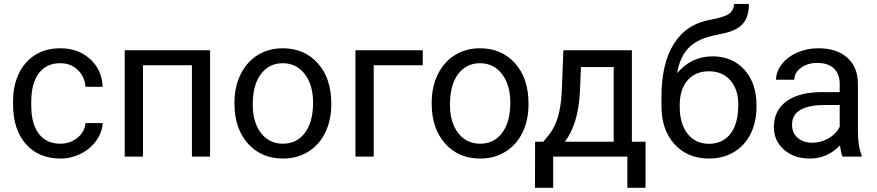

<svg xmlns="http://www.w3.org/2000/svg" viewBox="-20 -778 4356 954"><path d="M280.3 -64Q328.6 -64 364.7 -93.3Q400.9 -122.6 404.8 -166.5H490.2Q487.8 -121.1 459 -80.1Q430.2 -39.1 382.1 -14.6Q334 9.8 280.3 9.8Q172.4 9.8 108.6 -62.3Q44.9 -134.3 44.9 -259.3V-274.4Q44.9 -351.6 73.2 -411.6Q101.6 -471.7 154.5 -504.9Q207.5 -538.1 279.8 -538.1Q368.7 -538.1 427.5 -484.9Q486.3 -431.6 490.2 -346.7H404.8Q400.9 -397.9 366 -430.9Q331.1 -463.9 279.8 -463.9Q210.9 -463.9 173.1 -414.3Q135.3 -364.7 135.3 -271V-253.9Q135.3 -162.6 172.9 -113.3Q210.4 -64 280.3 -64Z M1023.9 0H933.6V-453.6H690.4V0H599.6V-528.3H1023.9Z M1145 0ZM1145 -269Q1145 -346.7 1175.5 -408.7Q1206.1 -470.7 1260.5 -504.4Q1314.9 -538.1 1384.8 -538.1Q1492.7 -538.1 1559.3 -463.4Q1626 -388.7 1626 -264.6V-258.3Q1626 -181.2 1596.4 -119.9Q1566.9 -58.6 1512 -24.4Q1457 9.8 1385.7 9.8Q1278.3 9.8 1211.7 -64.9Q1145 -139.6 1145 -262.7ZM1235.8 -258.3Q1235.8 -170.4 1276.6 -117.2Q1317.4 -64 1385.7 -64Q1454.6 -64 1495.1 -117.9Q1535.6 -171.9 1535.6 -269Q1535.6 -356 1494.4 -409.9Q1453.1 -463.9 1384.8 -463.9Q1317.9 -463.9 1276.9 -410.6Q1235.8 -357.4 1235.8 -258.3Z M2080.6 -453.6H1836.9V0H1746.1V-528.3H2080.6Z M2125 0ZM2125 -269Q2125 -346.7 2155.5 -408.7Q2186 -470.7 2240.5 -504.4Q2294.9 -538.1 2364.7 -538.1Q2472.7 -538.1 2539.3 -463.4Q2606 -388.7 2606 -264.6V-258.3Q2606 -181.2 2576.4 -119.9Q2546.9 -58.6 2491.9 -24.4Q2437 9.8 2365.7 9.8Q2258.3 9.8 2191.7 -64.9Q2125 -139.6 2125 -262.7ZM2215.8 -258.3Q2215.8 -170.4 2256.6 -117.2Q2297.4 -64 2365.7 -64Q2434.6 -64 2475.1 -117.9Q2515.6 -171.9 2515.6 -269Q2515.6 -356 2474.4 -409.9Q2433.1 -463.9 2364.7 -463.9Q2297.9 -463.9 2256.8 -410.6Q2215.8 -357.4 2215.8 -258.3Z M2679.7 -73.7 2710.9 -112.3Q2763.7 -180.7 2771 -317.4L2779.3 -528.3H3119.6V-73.7H3187.5V155.3H3097.2V0H2728.5V155.3H2638.2L2638.7 -73.7ZM2786.6 -73.7H3029.3V-444.8H2866.7L2861.3 -318.8Q2853 -161.1 2786.6 -73.7Z M3519.5 -498Q3619.1 -498 3679 -431.4Q3738.8 -364.7 3738.8 -255.9V-247.6Q3738.8 -172.9 3710 -114Q3681.2 -55.2 3627.2 -22.7Q3573.2 9.8 3502.9 9.8Q3396.5 9.8 3331.5 -61.3Q3266.6 -132.3 3266.6 -252V-295.9Q3266.6 -462.4 3328.4 -560.5Q3390.1 -658.7 3510.7 -680.2Q3579.1 -692.4 3603 -710Q3627 -727.5 3627 -758.3H3701.2Q3701.2 -697.3 3673.6 -663.1Q3646 -628.9 3585.4 -614.7L3518.1 -599.6Q3437.5 -580.6 3397.2 -535.4Q3356.9 -490.2 3344.7 -415Q3416.5 -498 3519.5 -498ZM3502 -423.8Q3435.5 -423.8 3396.5 -379.2Q3357.4 -334.5 3357.4 -255.4V-247.6Q3357.4 -162.6 3396.7 -113Q3436 -63.5 3502.9 -63.5Q3570.3 -63.5 3609.4 -113.3Q3648.4 -163.1 3648.4 -258.8Q3648.4 -333.5 3609.1 -378.7Q3569.8 -423.8 3502 -423.8Z M3825.2 0ZM4166.5 0Q4158.7 -15.6 4153.8 -55.7Q4090.8 9.8 4003.4 9.8Q3925.3 9.8 3875.2 -34.4Q3825.2 -78.6 3825.2 -146.5Q3825.2 -229 3887.9 -274.7Q3950.7 -320.3 4064.5 -320.3H4152.3V-361.8Q4152.3 -409.2 4124 -437.3Q4095.7 -465.3 4040.5 -465.3Q3992.2 -465.3 3959.5 -440.9Q3926.8 -416.5 3926.8 -381.8H3835.9Q3835.9 -421.4 3864 -458.3Q3892.1 -495.1 3940.2 -516.6Q3988.3 -538.1 4045.9 -538.1Q4137.2 -538.1 4189 -492.4Q4240.7 -446.8 4242.7 -366.7V-123.5Q4242.7 -50.8 4261.2 -7.8V0ZM4016.6 -68.8Q4059.1 -68.8 4097.2 -90.8Q4135.3 -112.8 4152.3 -147.9V-256.3H4081.5Q3915.5 -256.3 3915.5 -159.2Q3915.5 -116.7 3943.8 -92.8Q3972.2 -68.8 4016.6 -68.8Z"/></svg>

Font: Roboto-o
Style: o-Regular
Weight: 400
Designer: Google
Version: Version 2.134; 2016; ttfautohint (v1.6)